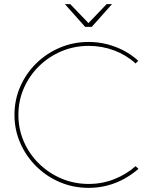

<svg xmlns="http://www.w3.org/2000/svg" viewBox="-20 -906 745 929"><path d="M636 -599Q591 -640 532.5 -662Q474 -684 409 -684Q339 -684 277.5 -658Q216 -632 169 -586Q122 -540 95.5 -479.5Q69 -419 69 -350Q69 -281 95.5 -220.5Q122 -160 169 -114Q216 -68 277.5 -42Q339 -16 409 -16Q474 -16 532.5 -39Q591 -62 636 -102L650 -89Q618 -61 579.5 -40Q541 -19 498 -8Q455 3 409 3Q335 3 270 -24.5Q205 -52 155.5 -101Q106 -150 78 -214Q50 -278 50 -350Q50 -423 78 -487Q106 -551 155.5 -599.5Q205 -648 270 -675.5Q335 -703 409 -703Q455 -703 498 -692Q541 -681 579 -661Q617 -641 649 -612ZM424 -776H392L294 -886H320L414 -788H402L496 -886H522Z"/></svg>

Font: Alexandria Thin
Style: Regular
Weight: 250
Designer: Mohamed Gaber
Foundry: Kief Type Foundry
Version: Version 5.100